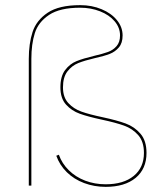

<svg xmlns="http://www.w3.org/2000/svg" viewBox="-20 -722 646 747"><path d="M199 -116 209 -120Q221 -86 247.5 -59.8Q274 -33.5 311.2 -19.2Q348.5 -5 391 -5Q460.5 -5 500.2 -37.5Q540 -70 540 -127Q540 -171 517.8 -196.2Q495.5 -221.5 462.8 -233.2Q430 -245 376 -256.5Q322.5 -268 290.5 -279.5Q258.5 -291 236.8 -315.2Q215 -339.5 215 -382Q215 -425 233.2 -449.2Q251.5 -473.5 277.5 -484Q303.5 -494.5 345.5 -504.5Q380 -512.5 400 -519.8Q420 -527 433.5 -542.5Q447 -558 447 -584Q447 -614.5 426 -639.2Q405 -664 369.2 -678Q333.5 -692 292 -692Q213 -692 171 -664Q129 -636 115.5 -593.2Q102 -550.5 102 -493V0H92V-493Q92 -552.5 106.8 -597.8Q121.5 -643 165.5 -672.5Q209.5 -702 292 -702Q337.5 -702 375.2 -686.2Q413 -670.5 435 -643.5Q457 -616.5 457 -584Q457 -554.5 442.5 -537.5Q428 -520.5 406.8 -512.2Q385.5 -504 349.5 -496Q309 -486.5 284.2 -476.5Q259.5 -466.5 242.2 -444Q225 -421.5 225 -382Q225 -343.5 245.8 -321Q266.5 -298.5 296.8 -287.8Q327 -277 379 -266Q435 -254 469 -241.5Q503 -229 526.5 -201.8Q550 -174.5 550 -127Q550 -65 507.8 -30Q465.5 5 391 5Q346.5 5 307.2 -9.8Q268 -24.5 240 -52Q212 -79.5 199 -116Z"/></svg>

Font: HK Grotesk Thin
Style: Regular
Weight: 100
Designer: Alfredo Marco Pradil
Foundry: Hanken Design Co.
Version: Version 3.001